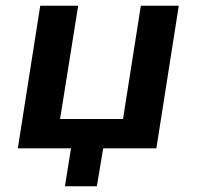

<svg xmlns="http://www.w3.org/2000/svg" viewBox="-20 -516 684 668"><path d="M206 132 227 0H42L120 -496H252L189 -102H408L470 -496H602L524 0H339L317 132Z"/></svg>

Font: Nunito Sans 9pt
Style: Bold Italic
Weight: 700
Italic angle: -9°
Version: Version 3.101;gftools[0.9.27]